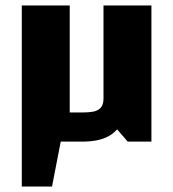

<svg xmlns="http://www.w3.org/2000/svg" viewBox="-20 -520 635 705"><path d="M60 165V-500H236V-107H284Q305 -107 322 -110Q339 -113 349.5 -124Q360 -135 360 -158V-500H536V0H449L410 -45Q396 -29 377 -19Q358 -9 334 -4.5Q310 0 282 0H203L171 165Z"/></svg>

Font: Changa ExtraLight
Style: Bold
Weight: 700
Version: Version 3.002; ttfautohint (v1.8.2)